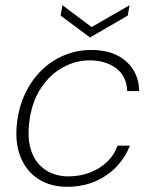

<svg xmlns="http://www.w3.org/2000/svg" viewBox="-20 -706 584 738"><path d="M238 12Q174 12 127.5 -18Q81 -48 59 -102.5Q37 -157 45 -230Q52 -295 77 -347Q102 -399 140.5 -436.5Q179 -474 228 -494Q277 -514 330 -514Q416 -514 465 -470Q514 -426 515 -356H469Q467 -412 427 -443Q387 -474 324 -474Q270 -474 220 -446Q170 -418 135.5 -364.5Q101 -311 92 -233Q86 -180 95.5 -141.5Q105 -103 127 -77.5Q149 -52 179 -40Q209 -28 242 -28Q285 -28 322.5 -41.5Q360 -55 389 -81.5Q418 -108 432 -146H479Q462 -101 427.5 -65Q393 -29 345 -8.5Q297 12 238 12ZM478 -686 471 -646 326 -562 213 -646 220 -686 332 -602Z"/></svg>

Font: DM Sans 16pt ExtraLight
Style: Italic
Weight: 250
Italic angle: -10°
Version: Version 4.004;gftools[0.9.30]